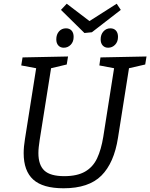

<svg xmlns="http://www.w3.org/2000/svg" viewBox="-20 -1001 806 1030"><path d="M519 -693 766 -698 759 -655 672 -635 613 -262Q592 -127 524 -59Q456 9 321 9Q210 9 158.5 -37.5Q107 -84 107 -179Q107 -214 114 -256L174 -635L94 -650L101 -693L345 -698L338 -655L254 -635L193 -251Q190 -231 188 -213.5Q186 -196 186 -180Q186 -116 218 -86Q250 -56 325 -56Q394 -56 436.5 -80.5Q479 -105 501 -152Q523 -199 534 -267L592 -635L513 -650ZM433 -824 307 -948 338 -981 460 -888 606 -981 628 -948 473 -828ZM322 -745Q304 -745 293 -757Q282 -769 282 -790Q282 -816 296.5 -832.5Q311 -849 334 -849Q353 -849 364 -837Q375 -825 375 -803Q375 -777 359.5 -761Q344 -745 322 -745ZM560 -745Q542 -745 531 -757Q520 -769 520 -790Q520 -816 535 -832.5Q550 -849 572 -849Q591 -849 602 -837Q613 -825 613 -803Q613 -777 597.5 -761Q582 -745 560 -745Z"/></svg>

Font: Bitter
Style: Italic
Weight: 400
Italic angle: -9°
Designer: Sol Matas, and Bitter project Authors
Foundry: Sol Matas
Version: Version 2.001